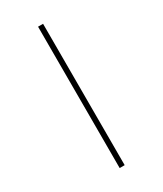

<svg xmlns="http://www.w3.org/2000/svg" viewBox="-246 -888 1012 1194"><g transform="rotate(-30 260.0 -291.5)"><path d="M242 -799V216H278V-799Z"/></g></svg>

Font: Noto Sans Sinhala UI ExtraCondensed ExtraLight
Style: Regular
Weight: 200
Width: 2
Designer: Jelle Bosma - Monotype Design Team
Foundry: Monotype Imaging Inc.
Version: Version 2.006